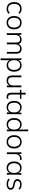

<svg xmlns="http://www.w3.org/2000/svg" viewBox="2795 -3571 992 6622"><g transform="rotate(90 3291.0 -260.0)"><path d="M285 8Q214 8 161 -23.5Q108 -55 79.5 -114Q51 -173 51 -254Q51 -335 80 -392.5Q109 -450 161.5 -480Q214 -510 285 -510Q333 -510 377.5 -492Q422 -474 451 -442L426 -397Q395 -428 359 -442.5Q323 -457 287 -457Q205 -457 159 -405Q113 -353 113 -253Q113 -153 159 -98.5Q205 -44 287 -44Q321 -44 357.5 -58Q394 -72 426 -104L451 -59Q421 -27 375.5 -9.5Q330 8 285 8Z M762 8Q691 8 639.5 -23Q588 -54 560 -112Q532 -170 532 -251Q532 -331 560 -389Q588 -447 639.5 -478.5Q691 -510 762 -510Q832 -510 883.5 -478.5Q935 -447 963.5 -389Q992 -331 992 -251Q992 -170 963.5 -112Q935 -54 883.5 -23Q832 8 762 8ZM762 -44Q838 -44 884 -97Q930 -150 930 -251Q930 -352 884 -405Q838 -458 762 -458Q685 -458 639.5 -405Q594 -352 594 -251Q594 -150 639.5 -97Q685 -44 762 -44Z M1126 0V-389Q1126 -416 1124 -444Q1122 -472 1118 -501H1178L1187 -386H1175Q1194 -445 1238 -477.5Q1282 -510 1345 -510Q1409 -510 1449 -479Q1489 -448 1502 -383H1487Q1505 -441 1553 -475.5Q1601 -510 1666 -510Q1748 -510 1790 -463Q1832 -416 1832 -316V0H1771V-312Q1771 -388 1744 -422.5Q1717 -457 1656 -457Q1588 -457 1548.5 -411Q1509 -365 1509 -287V0H1448V-312Q1448 -388 1421 -422.5Q1394 -457 1334 -457Q1266 -457 1226.5 -411Q1187 -365 1187 -287V0Z M1995 216V-389Q1995 -416 1993 -444Q1991 -472 1987 -501H2047L2057 -376H2045Q2062 -438 2111 -474Q2160 -510 2230 -510Q2298 -510 2347.5 -478.5Q2397 -447 2425 -389.5Q2453 -332 2453 -251Q2453 -170 2425.5 -112Q2398 -54 2348 -23Q2298 8 2230 8Q2161 8 2111.5 -27.5Q2062 -63 2045 -125H2056V216ZM2222 -44Q2299 -44 2345 -97Q2391 -150 2391 -251Q2391 -352 2345 -405Q2299 -458 2222 -458Q2146 -458 2100.5 -405Q2055 -352 2055 -251Q2055 -150 2100.5 -97Q2146 -44 2222 -44Z M2762 8Q2674 8 2628.5 -39.5Q2583 -87 2583 -186V-501H2644V-190Q2644 -114 2675 -79Q2706 -44 2770 -44Q2841 -44 2884.5 -90.5Q2928 -137 2928 -214V-501H2989V0H2929V-118H2942Q2921 -57 2873.5 -24.5Q2826 8 2762 8Z M3317 8Q3250 8 3214.5 -32Q3179 -72 3179 -155V-452H3079V-501H3179V-641L3240 -661V-501H3388V-452H3240V-164Q3240 -101 3260 -73Q3280 -45 3324 -45Q3344 -45 3359.5 -49Q3375 -53 3386 -58V-4Q3374 1 3355 4.5Q3336 8 3317 8Z M3682 8Q3614 8 3564 -23Q3514 -54 3487 -112Q3460 -170 3460 -251Q3460 -332 3487.5 -389.5Q3515 -447 3565 -478.5Q3615 -510 3682 -510Q3751 -510 3801.5 -474Q3852 -438 3868 -376H3856L3866 -501H3925Q3922 -472 3919.5 -444Q3917 -416 3917 -389V0H3856V-125H3867Q3851 -63 3800.5 -27.5Q3750 8 3682 8ZM3690 -44Q3767 -44 3812 -97Q3857 -150 3857 -251Q3857 -352 3812 -405Q3767 -458 3690 -458Q3613 -458 3567.5 -405Q3522 -352 3522 -251Q3522 -150 3567.5 -97Q3613 -44 3690 -44Z M4272 8Q4205 8 4155 -23Q4105 -54 4078 -112Q4051 -170 4051 -251Q4051 -332 4078 -389.5Q4105 -447 4155 -478.5Q4205 -510 4272 -510Q4341 -510 4391.5 -474.5Q4442 -439 4459 -377H4447V-736H4508V0H4448V-126H4459Q4442 -63 4391.5 -27.5Q4341 8 4272 8ZM4280 -44Q4356 -44 4402.5 -97Q4449 -150 4449 -251Q4449 -352 4402.5 -405Q4356 -458 4280 -458Q4204 -458 4158.5 -405Q4113 -352 4113 -251Q4113 -150 4158.5 -97Q4204 -44 4280 -44Z M4872 8Q4801 8 4749.5 -23Q4698 -54 4670 -112Q4642 -170 4642 -251Q4642 -331 4670 -389Q4698 -447 4749.5 -478.5Q4801 -510 4872 -510Q4942 -510 4993.5 -478.5Q5045 -447 5073.5 -389Q5102 -331 5102 -251Q5102 -170 5073.5 -112Q5045 -54 4993.5 -23Q4942 8 4872 8ZM4872 -44Q4948 -44 4994 -97Q5040 -150 5040 -251Q5040 -352 4994 -405Q4948 -458 4872 -458Q4795 -458 4749.5 -405Q4704 -352 4704 -251Q4704 -150 4749.5 -97Q4795 -44 4872 -44Z M5235 0V-384Q5235 -413 5233.5 -442.5Q5232 -472 5228 -501H5288L5296 -386L5284 -385Q5294 -427 5320 -454.5Q5346 -482 5380 -496Q5414 -510 5450 -510Q5463 -510 5474.5 -508.5Q5486 -507 5496 -504L5494 -449Q5482 -453 5470 -454Q5458 -455 5444 -455Q5399 -455 5365.5 -433Q5332 -411 5314 -377Q5296 -343 5296 -308V0Z M5770 8Q5702 8 5652 -23Q5602 -54 5575 -112Q5548 -170 5548 -251Q5548 -332 5575.5 -389.5Q5603 -447 5653 -478.5Q5703 -510 5770 -510Q5839 -510 5889.5 -474Q5940 -438 5956 -376H5944L5954 -501H6013Q6010 -472 6007.5 -444Q6005 -416 6005 -389V0H5944V-125H5955Q5939 -63 5888.5 -27.5Q5838 8 5770 8ZM5778 -44Q5855 -44 5900 -97Q5945 -150 5945 -251Q5945 -352 5900 -405Q5855 -458 5778 -458Q5701 -458 5655.5 -405Q5610 -352 5610 -251Q5610 -150 5655.5 -97Q5701 -44 5778 -44Z M6333 8Q6275 8 6224.5 -9Q6174 -26 6141 -56L6165 -101Q6202 -71 6245 -56.5Q6288 -42 6335 -42Q6399 -42 6432 -66Q6465 -90 6465 -131Q6465 -163 6444 -183Q6423 -203 6374 -213L6284 -232Q6220 -247 6188.5 -280Q6157 -313 6157 -363Q6157 -406 6179.5 -439Q6202 -472 6244 -491Q6286 -510 6343 -510Q6397 -510 6442.5 -492.5Q6488 -475 6517 -443L6491 -399Q6461 -429 6423.5 -444Q6386 -459 6344 -459Q6282 -459 6250 -433.5Q6218 -408 6218 -366Q6218 -334 6238 -313.5Q6258 -293 6301 -283L6391 -263Q6459 -248 6492 -217Q6525 -186 6525 -135Q6525 -91 6501 -58.5Q6477 -26 6434 -9Q6391 8 6333 8Z"/></g></svg>

Font: Mulish ExtraLight Light
Style: Regular
Weight: 300
Version: Version 3.603